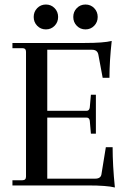

<svg xmlns="http://www.w3.org/2000/svg" viewBox="-20 -820 568 849"><path d="M221.5 -706Q206 -690 183 -690Q160 -690 144.5 -706Q129 -722 129 -745Q129 -768 144.5 -784Q160 -800 183 -800Q206 -800 221.5 -784Q237 -768 237 -745Q237 -722 221.5 -706ZM396.5 -706Q381 -690 358 -690Q335 -690 319.5 -706Q304 -722 304 -745Q304 -768 319.5 -784Q335 -800 358 -800Q381 -800 396.5 -784Q412 -768 412 -745Q412 -722 396.5 -706ZM488 9Q452 0 369 0H35V-23H79Q95 -23 95 -39V-591Q95 -607 79 -607H35V-630H355Q438 -630 474 -639Q464 -549 464 -476H434L415 -578Q411 -600 387 -600H189V-330H363Q375 -330 377 -345L382 -401H404V-229H382L377 -286Q375 -300 363 -300H189V-30H401Q427 -30 429 -52L448 -169H478Q478 -89 488 9Z"/></svg>

Font: Arapey
Style: Regular
Weight: 400
Designer: Eduardo Rodriguez Tunni
Foundry: Eduardo Rodriguez Tunni
Version: Version 4.000